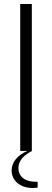

<svg xmlns="http://www.w3.org/2000/svg" viewBox="-20 -754 261 959"><path d="M81 0V-734H139V0ZM144 185Q112 185 88 173.5Q64 162 51 142Q38 122 38 97Q38 69 57 43.5Q76 18 116 0H140Q106 17 89 38.5Q72 60 72 85Q72 117 95 135.5Q118 154 162 154H168V183Q162 184 156 184.5Q150 185 144 185Z"/></svg>

Font: Exo Thin Light
Style: Regular
Weight: 300
Version: Version 2.000